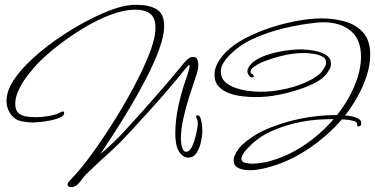

<svg xmlns="http://www.w3.org/2000/svg" viewBox="-20 -649 1549 793"><path d="M274 124Q269 124 264 121.5Q259 119 259 113Q259 108 262 104.5Q265 101 268 97Q302 62 332 23.5Q362 -15 389 -55Q440 -129 485 -205Q530 -281 569 -362Q580 -386 592.5 -416Q605 -446 613.5 -477.5Q622 -509 622 -535Q622 -576 600 -592.5Q578 -609 540 -609Q492 -609 435.5 -587.5Q379 -566 322.5 -531.5Q266 -497 217.5 -459Q169 -421 137 -388Q118 -368 96 -340Q74 -312 58.5 -280.5Q43 -249 43 -220Q43 -195 55.5 -183Q68 -171 88 -168Q108 -165 128 -165Q153 -165 182.5 -170Q212 -175 234 -187Q238 -189 239 -189Q245 -189 245 -182Q245 -171 228 -163.5Q211 -156 188 -151.5Q165 -147 144.5 -145Q124 -143 116 -143Q97 -143 72 -147.5Q47 -152 33 -167Q7 -195 7 -232Q7 -272 34.5 -315Q62 -358 108 -401Q154 -444 210 -483.5Q266 -523 323 -554Q380 -585 430 -604.5Q480 -624 513 -627Q522 -629 531 -629Q540 -629 549 -629Q595 -629 626.5 -611Q658 -593 658 -541Q658 -502 638 -447Q618 -392 586.5 -330.5Q555 -269 519 -208.5Q483 -148 450 -97Q417 -46 395 -13L418 -33Q459 -69 496 -109.5Q533 -150 569 -190Q611 -237 652.5 -285Q694 -333 734 -382Q741 -391 753 -402.5Q765 -414 778 -414Q791 -414 795 -403Q799 -392 799 -382Q799 -369 796 -356Q793 -343 788 -330Q776 -295 761.5 -249.5Q747 -204 737 -158.5Q727 -113 727 -76Q727 -69 728.5 -56Q730 -43 735 -32.5Q740 -22 749 -22Q760 -22 769 -36.5Q778 -51 784 -72Q790 -93 793.5 -111.5Q797 -130 797 -139Q797 -152 793.5 -157.5Q790 -163 790 -167Q790 -173 796 -173Q805 -173 809 -159Q813 -145 814.5 -129Q816 -113 816 -107Q816 -91 810.5 -65Q805 -39 792.5 -18.5Q780 2 758 2Q741 2 728.5 -11.5Q716 -25 711 -41Q707 -55 705.5 -70Q704 -85 704 -98Q704 -150 716 -207Q728 -264 745 -313Q749 -324 756 -345.5Q763 -367 763 -377Q763 -381 761 -381Q759 -381 755 -376Q751 -371 750 -370Q669 -270 584 -177Q547 -137 509.5 -96Q472 -55 431 -18Q413 -2 395 14.5Q377 31 360 48Q353 54 346.5 60.5Q340 67 334 73Q330 77 326 81.5Q322 86 319 91Q312 102 300 113Q288 124 274 124ZM1010 54Q997 54 982 51Q967 48 956 39Q945 30 945 13Q945 4 948.5 -4.5Q952 -13 956 -20Q962 -31 971.5 -41.5Q981 -52 991 -60Q1037 -99 1098 -122.5Q1159 -146 1217 -158Q1255 -166 1294.5 -170Q1334 -174 1372 -174Q1398 -206 1420.5 -246Q1443 -286 1457 -329.5Q1471 -373 1471 -415Q1471 -487 1428 -522Q1385 -557 1316 -557Q1296 -557 1276 -554Q1219 -548 1153.5 -532.5Q1088 -517 1028 -490Q968 -463 926 -419Q913 -406 902.5 -389Q892 -372 892 -353Q892 -327 910 -310.5Q928 -294 955.5 -285Q983 -276 1011 -273Q1039 -270 1058 -270Q1109 -270 1166.5 -283.5Q1224 -297 1269 -322Q1279 -328 1290.5 -336Q1302 -344 1309 -353Q1315 -361 1321 -371Q1327 -381 1327 -391Q1327 -408 1309 -416.5Q1291 -425 1269.5 -427.5Q1248 -430 1236 -430Q1196 -430 1155.5 -421Q1115 -412 1078 -398Q1071 -396 1056 -389Q1041 -382 1028 -372.5Q1015 -363 1015 -353Q1015 -346 1021.5 -343Q1028 -340 1028 -335Q1028 -329 1022 -329Q1014 -329 1008 -337.5Q1002 -346 1002 -353V-358Q1008 -382 1034 -399Q1060 -416 1095 -426Q1130 -436 1163.5 -440.5Q1197 -445 1219 -445Q1233 -445 1254.5 -443Q1276 -441 1297 -435Q1318 -429 1332.5 -417.5Q1347 -406 1347 -386Q1347 -373 1340.5 -362Q1334 -351 1326 -341Q1308 -319 1271.5 -302Q1235 -285 1196 -273.5Q1157 -262 1129 -257Q1083 -248 1035 -248Q1013 -248 984 -251Q955 -254 928 -263.5Q901 -273 883.5 -291.5Q866 -310 866 -340Q866 -366 879.5 -389.5Q893 -413 910 -431Q942 -464 991 -490Q1040 -516 1096.5 -534.5Q1153 -553 1208.5 -563Q1264 -573 1309 -573Q1359 -573 1405 -560Q1451 -547 1480 -514.5Q1509 -482 1509 -423Q1509 -380 1494 -334.5Q1479 -289 1455.5 -247.5Q1432 -206 1405 -172Q1415 -172 1430.5 -169Q1446 -166 1459 -159.5Q1472 -153 1472 -140Q1472 -127 1461 -127Q1455 -127 1455 -131V-136Q1455 -145 1442 -149Q1429 -153 1413.5 -154.5Q1398 -156 1392 -156Q1332 -86 1249.5 -31.5Q1167 23 1077 45Q1061 49 1044 51.5Q1027 54 1010 54ZM1020 27Q1035 27 1050.5 25Q1066 23 1081 20Q1162 0 1233 -47Q1304 -94 1358 -157Q1324 -157 1289 -154.5Q1254 -152 1220 -145Q1165 -134 1109.5 -111Q1054 -88 1013 -47Q1006 -40 998.5 -32Q991 -24 986 -16Q983 -11 980 -5Q977 1 977 7Q977 20 993.5 23.5Q1010 27 1020 27Z"/></svg>

Font: Sassy Frass
Style: Regular
Weight: 400
Designer: Robert E. Leuschke
Foundry: Robert E. Leuschke
Version: Version 1.010; ttfautohint (v1.8.3)